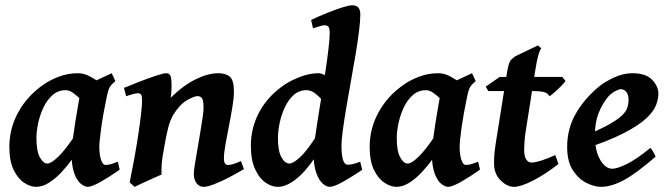

<svg xmlns="http://www.w3.org/2000/svg" viewBox="-20 -703 2579 741"><path d="M441.9 -48.3Q404.3 -21.5 369.4 -1.7Q334.5 18.1 318.4 18.1Q307.6 18.1 292.7 6.8Q277.8 -4.4 266.8 -33.4Q255.9 -62.5 255.9 -114.7Q255.9 -127.9 260 -159.9Q264.2 -191.9 270.3 -230Q276.4 -268.1 282 -300.3Q287.6 -332.5 290 -345.7Q293 -359.4 314.7 -372.8Q336.4 -386.2 363.8 -398.4Q391.1 -410.6 411.1 -420.4L425.3 -390.1Q410.6 -377.9 404.1 -367.7Q397.5 -357.4 391.6 -327.1Q377.9 -262.7 370.6 -209.2Q363.3 -155.8 363.3 -136.2Q363.3 -106.4 369.9 -86.4Q376.5 -66.4 387.2 -66.4Q396 -66.4 406.5 -69.1Q417 -71.8 434.6 -79.1ZM397.9 -367.7Q385.7 -358.9 373.5 -338.9Q361.3 -318.8 351.1 -301.5Q340.8 -284.2 333 -284.2Q327.1 -284.2 316.2 -294.9Q305.2 -305.7 291 -319.8Q276.9 -334 261.7 -344.7Q246.6 -355.5 231.9 -355Q203.6 -354.5 182.6 -335.9Q161.6 -317.4 147.9 -288.6Q134.3 -259.8 127.4 -228.3Q120.6 -196.8 120.6 -169.9Q120.6 -120.1 133.8 -95.9Q147 -71.8 163.1 -71.8Q177.7 -71.8 205.6 -98.9Q233.4 -126 269 -180.2L261.2 -92.3Q242.2 -65.4 218.8 -40Q195.3 -14.6 169.9 1.7Q144.5 18.1 119.1 18.1Q97.7 18.1 73.7 2.7Q49.8 -12.7 33 -46.6Q16.1 -80.6 16.1 -136.7Q16.1 -208 51.3 -271.2Q86.4 -334.5 149.9 -377.9Q173.8 -394.5 208.3 -407.5Q242.7 -420.4 281.2 -420.4Q304.7 -420.4 327.6 -407.7Q350.6 -395 369.1 -382.1Q387.7 -369.1 397.9 -367.7Z M921.4 -50.3Q894 -34.2 863.8 -18.3Q833.5 -2.4 806.9 7.8Q780.3 18.1 765.1 18.1Q749 18.1 738.5 4.2Q728 -9.8 728 -33.7Q728 -43.5 731.9 -67.9Q735.8 -92.3 741.5 -124.3Q747.1 -156.2 752.4 -188.7Q757.8 -221.2 761.7 -247.3Q765.6 -273.4 765.6 -285.6Q765.6 -311.5 760.7 -321.8Q755.9 -332 741.7 -332Q730 -332 702.4 -316.7Q674.8 -301.3 648.9 -260.3Q636.2 -238.8 628.7 -208.5Q621.1 -178.2 613.8 -134.8Q606 -94.7 604.2 -72.5Q602.5 -50.3 603.5 -29.3Q595.2 -25.9 573 -15.9Q550.8 -5.9 528.8 4.2Q506.8 14.2 499.5 18.1L480.5 1Q489.7 -43.9 498.5 -92.3Q507.3 -140.6 513.9 -185.1Q520.5 -229.5 524.4 -263.4Q528.3 -297.4 528.3 -313.5Q528.3 -334 523.9 -338.6Q519.5 -343.3 511.7 -343.3Q505.4 -343.3 489.7 -338.9Q474.1 -334.5 466.8 -331.5L458.5 -363.8Q483.9 -374.5 518.6 -387.9Q553.2 -401.4 582.3 -410.9Q611.3 -420.4 620.6 -420.4Q633.3 -420.4 637.7 -410.9Q642.1 -401.4 642.1 -369.6Q642.1 -349.6 638.7 -325.7Q688 -374 735.6 -397.2Q783.2 -420.4 822.8 -420.4Q851.6 -420.4 867.2 -406.7Q882.8 -393.1 882.8 -349.6Q882.8 -326.2 877 -290.5Q871.1 -254.9 863.5 -216.6Q856 -178.2 850.1 -145Q844.2 -111.8 844.2 -93.3Q844.2 -77.6 848.4 -72Q852.5 -66.4 861.3 -66.4Q877.4 -66.4 909.7 -81.5Z M1377.9 -47.4Q1339.8 -22 1304.7 -2Q1269.5 18.1 1252 18.1Q1240.2 18.1 1225.8 5.9Q1211.4 -6.3 1200.7 -35.6Q1189.9 -64.9 1189.9 -116.2Q1189.9 -130.4 1194.6 -163.3Q1199.2 -196.3 1206.3 -241Q1213.4 -285.6 1221.4 -335.2Q1229.5 -384.8 1236.6 -431.9Q1243.7 -479 1248 -516.8Q1252.4 -554.7 1252.4 -575.7Q1252.4 -596.2 1246.6 -600.8Q1240.7 -605.5 1232.4 -605.5Q1226.6 -605.5 1212.9 -601.6Q1199.2 -597.7 1188 -593.8L1180.7 -626Q1211.4 -640.6 1243.7 -653.6Q1275.9 -666.5 1301.8 -674.6Q1327.6 -682.6 1338.9 -682.6Q1354 -682.6 1362.3 -674.6Q1370.6 -666.5 1370.6 -645.5Q1370.6 -622.6 1365.5 -582Q1360.4 -541.5 1352.1 -491.7Q1343.8 -441.9 1334.2 -389.2Q1324.7 -336.4 1316.4 -287.4Q1308.1 -238.3 1303 -200Q1297.9 -161.6 1297.9 -141.6Q1297.9 -67.4 1321.8 -67.4Q1341.8 -67.4 1370.1 -79.1ZM1322.3 -356.9 1266.6 -277.8Q1258.3 -277.8 1247.6 -289.6Q1236.8 -301.3 1223.6 -316.7Q1210.4 -332 1195.1 -343.5Q1179.7 -355 1162.6 -355Q1134.3 -355 1113.8 -336.7Q1093.3 -318.4 1079.6 -289.3Q1065.9 -260.3 1059.3 -228.5Q1052.7 -196.8 1052.7 -169.9Q1052.7 -120.1 1066.2 -95.9Q1079.6 -71.8 1097.7 -71.8Q1110.8 -71.8 1137.5 -95.7Q1164.1 -119.6 1204.1 -182.6L1193.8 -92.3Q1156.7 -37.6 1120.1 -9.8Q1083.5 18.1 1052.2 18.1Q1028.3 18.1 1004.4 1.5Q980.5 -15.1 964.4 -50.3Q948.2 -85.4 948.2 -141.1Q948.2 -212.4 982.7 -274.2Q1017.1 -335.9 1081.1 -377.9Q1105.5 -394 1140.6 -407.2Q1175.8 -420.4 1209 -420.4Q1221.7 -420.4 1236.1 -410.9Q1250.5 -401.4 1265.4 -388.7Q1280.3 -376 1294.9 -366.5Q1309.6 -356.9 1322.3 -356.9Z M1832.5 -48.3Q1794.9 -21.5 1760 -1.7Q1725.1 18.1 1709 18.1Q1698.2 18.1 1683.3 6.8Q1668.5 -4.4 1657.5 -33.4Q1646.5 -62.5 1646.5 -114.7Q1646.5 -127.9 1650.6 -159.9Q1654.8 -191.9 1660.9 -230Q1667 -268.1 1672.6 -300.3Q1678.2 -332.5 1680.7 -345.7Q1683.6 -359.4 1705.3 -372.8Q1727.1 -386.2 1754.4 -398.4Q1781.7 -410.6 1801.8 -420.4L1815.9 -390.1Q1801.3 -377.9 1794.7 -367.7Q1788.1 -357.4 1782.2 -327.1Q1768.6 -262.7 1761.2 -209.2Q1753.9 -155.8 1753.9 -136.2Q1753.9 -106.4 1760.5 -86.4Q1767.1 -66.4 1777.8 -66.4Q1786.6 -66.4 1797.1 -69.1Q1807.6 -71.8 1825.2 -79.1ZM1788.6 -367.7Q1776.4 -358.9 1764.2 -338.9Q1752 -318.8 1741.7 -301.5Q1731.4 -284.2 1723.6 -284.2Q1717.8 -284.2 1706.8 -294.9Q1695.8 -305.7 1681.6 -319.8Q1667.5 -334 1652.3 -344.7Q1637.2 -355.5 1622.6 -355Q1594.2 -354.5 1573.2 -335.9Q1552.2 -317.4 1538.6 -288.6Q1524.9 -259.8 1518.1 -228.3Q1511.2 -196.8 1511.2 -169.9Q1511.2 -120.1 1524.4 -95.9Q1537.6 -71.8 1553.7 -71.8Q1568.4 -71.8 1596.2 -98.9Q1624 -126 1659.7 -180.2L1651.9 -92.3Q1632.8 -65.4 1609.4 -40Q1585.9 -14.6 1560.5 1.7Q1535.2 18.1 1509.8 18.1Q1488.3 18.1 1464.4 2.7Q1440.4 -12.7 1423.6 -46.6Q1406.7 -80.6 1406.7 -136.7Q1406.7 -208 1441.9 -271.2Q1477.1 -334.5 1540.5 -377.9Q1564.5 -394.5 1598.9 -407.5Q1633.3 -420.4 1671.9 -420.4Q1695.3 -420.4 1718.3 -407.7Q1741.2 -395 1759.8 -382.1Q1778.3 -369.1 1788.6 -367.7Z M2162.6 -390.1Q2156.7 -381.8 2144 -369.1Q2131.3 -356.4 2118.7 -345.5Q2106 -334.5 2100.6 -331.5Q2094.7 -343.8 2079.1 -347.7Q2063.5 -351.6 2034.7 -351.6H1864.7L1854.5 -368.7L1908.7 -406.2H2149.9ZM2135.3 -70.3Q2085.4 -30.8 2037.6 -6.3Q1989.7 18.1 1964.4 18.1Q1937 18.1 1911.9 -7.1Q1886.7 -32.2 1886.7 -71.8Q1886.7 -88.9 1887.9 -106.4Q1889.2 -124 1893.1 -148.9L1936.5 -421.9Q1940.4 -446.8 1944.6 -458Q1948.7 -469.2 1954.3 -474.1Q1960 -479 1967.8 -485.4L2056.2 -527.8L2068.8 -516.6Q2068.8 -516.6 2065.4 -511Q2062 -505.4 2056.9 -487.3Q2051.8 -469.2 2045.9 -432.1L2008.3 -192.4Q2005.4 -174.8 2004.2 -155.3Q2002.9 -135.7 2002.9 -126.5Q2002.9 -99.1 2011 -87.4Q2019 -75.7 2031.7 -75.7Q2058.6 -75.7 2123 -104.5Z M2521 -341.3Q2521 -321.8 2512 -297.6Q2502.9 -273.4 2473.9 -246.1Q2444.8 -218.8 2386.5 -188.7Q2328.1 -158.7 2230 -126.5L2226.6 -174.3Q2287.6 -199.7 2323.5 -219Q2359.4 -238.3 2377.2 -254.4Q2395 -270.5 2400.4 -285.6Q2405.8 -300.8 2405.8 -317.4Q2405.8 -337.9 2397 -348.4Q2388.2 -358.9 2375.5 -358.9Q2368.7 -358.9 2353.8 -350.8Q2338.9 -342.8 2327.1 -329.6Q2303.7 -301.3 2289.8 -265.4Q2275.9 -229.5 2275.9 -180.2Q2275.9 -121.6 2296.1 -86.7Q2316.4 -51.8 2342.8 -51.8Q2361.8 -51.8 2398.7 -69.8Q2435.5 -87.9 2489.7 -131.8Q2494.6 -128.9 2502 -115.2Q2509.3 -101.6 2510.3 -98.6Q2437 -34.7 2388.4 -8.3Q2339.8 18.1 2299.3 18.1Q2274.4 18.1 2243.9 3.2Q2213.4 -11.7 2191.2 -45.4Q2168.9 -79.1 2168.9 -135.7Q2168.9 -206.5 2202.1 -264.4Q2235.4 -322.3 2291.5 -368.7Q2311.5 -385.7 2348.1 -403.1Q2384.8 -420.4 2420.9 -420.4Q2472.2 -420.4 2496.6 -395.3Q2521 -370.1 2521 -341.3Z"/></svg>

Font: Dai Banna SIL SemiBold
Style: Italic
Weight: 600
Italic angle: -11°
Designer: Victor Gaultney
Foundry: SIL International
Version: Version 4.000